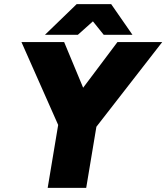

<svg xmlns="http://www.w3.org/2000/svg" viewBox="-20 -902 799 922"><path d="M438 -287 257 -318 544 -700H759ZM209 0 265 -336H450L394 0ZM266 -287 83 -700H288L447 -318ZM196 -735 348 -882H513V-877L354 -735ZM478 -735 364 -877V-882H514L616 -735Z"/></svg>

Font: Figtree Light Black
Style: Italic
Weight: 900
Italic angle: -9.5°
Version: Version 2.000